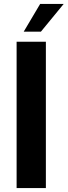

<svg xmlns="http://www.w3.org/2000/svg" viewBox="-20 -951 342 971"><path d="M64 0V-740H212V0ZM100 -791 183 -931H302L187 -791Z"/></svg>

Font: Exo Thin
Style: Bold
Weight: 700
Version: Version 2.000